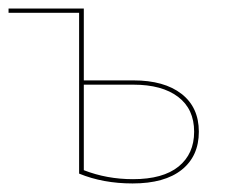

<svg xmlns="http://www.w3.org/2000/svg" viewBox="-20 -426 529 449"><path d="M292 -238Q364 -238 404.5 -206.5Q445 -175 445 -118Q445 -61 405 -29Q365 3 290 3Q221 3 165 -20V-396H0V-406H176V-238ZM291 -7Q361 -7 397.5 -36.5Q434 -66 434 -118Q434 -171 396.5 -199.5Q359 -228 292 -228H176V-28Q230 -7 291 -7Z"/></svg>

Font: EauTestInfant Hairline
Style: Italic
Weight: 250
Italic angle: -12°
Designer: Christian Thalmann (Catharsis Fonts)
Version: Version 0.001;PS 000.001;hotconv 1.0.88;makeotf.lib2.5.64775